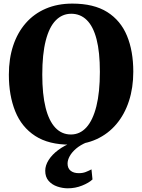

<svg xmlns="http://www.w3.org/2000/svg" viewBox="-20 -772 770 1040"><path d="M360 11.5Q244 12 170.5 -35.8Q97 -83.5 62.5 -169.2Q28 -255 28 -367.5Q28 -454.5 51.5 -525.2Q75 -596 119.8 -647Q164.5 -698 228.2 -725.2Q292 -752.5 372 -752.5Q488 -752.5 560.8 -706.8Q633.5 -661 667.8 -578.2Q702 -495.5 702 -383.5Q702 -297 678.5 -224.8Q655 -152.5 610.5 -99.8Q566 -47 502.8 -18Q439.5 11 360 11.5ZM364 -43.5Q413 -43.5 448 -82Q483 -120.5 502 -196.2Q521 -272 521 -383Q521 -490 503 -559.5Q485 -629 450.2 -663.2Q415.5 -697.5 366 -697.5Q317 -697.5 281.8 -661.5Q246.5 -625.5 227.8 -552.2Q209 -479 209 -368Q209 -261 227 -189Q245 -117 279.8 -80.2Q314.5 -43.5 364 -43.5ZM347.5 248Q318.5 248 290 238.2Q261.5 228.5 243.2 207.5Q225 186.5 225 153Q225 124 243.5 94.8Q262 65.5 295.5 40.5Q329 15.5 373 -1L403 -5L449.5 -1Q415 13.5 392 33.2Q369 53 357.5 74Q346 95 346 114Q346 139.5 362.5 152.8Q379 166 407 166Q428 166 444 159.8Q460 153.5 475.5 145.5L481 200Q461.5 218.5 424.8 233.2Q388 248 347.5 248Z"/></svg>

Font: Merriweather 48pt ExtraBold
Style: Regular
Weight: 800
Version: Version 2.100